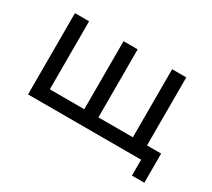

<svg xmlns="http://www.w3.org/2000/svg" viewBox="-110 -655 1040 941"><g transform="rotate(30 410.0 -185.0)"><path d="M430 -75H625V-460H705V-75H785V90H715V0H75V-460H155V-75H350V-460H430Z"/></g></svg>

Font: Von Book
Style: Regular
Weight: 400
Version: Version 4.000; ttfautohint (v1.8.4.7-5d5b)